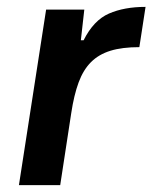

<svg xmlns="http://www.w3.org/2000/svg" viewBox="-20 -538 443 558"><path d="M35 0 114 -510H225L215 -421H223Q252 -479 296.5 -498.5Q341 -518 403 -518L385 -401Q335 -401 301 -390.5Q267 -380 244.5 -357.5Q222 -335 208.5 -298.5Q195 -262 187 -209L155 0Z"/></svg>

Font: Azeri Sans SemiBold
Style: Italic
Weight: 600
Designer: Hector Gatti & Omnibus-Type (original fonts) / Cristiano Sobral (main changes and remastering)
Foundry: Omnibus-Type
Version: Version 0.07;August 21, 2020;FontCreator 13.0.0.2681 64-bit;